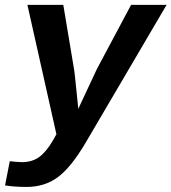

<svg xmlns="http://www.w3.org/2000/svg" viewBox="-41 -548 693 776"><path d="M66.9 207.5Q14.6 207.5 -20.5 201.2L-1.5 103.5L22.9 106L47.4 107.4Q88.9 107.4 117.7 86.4Q146.5 65.4 173.8 18.1L187 -5.4L69.8 -528.3H214.8L257.8 -271Q258.8 -266.6 259.8 -258.1Q260.7 -249.5 261.7 -241.5Q262.7 -233.4 269 -171.6Q275.4 -109.9 275.4 -107.9L283.7 -126L350.6 -269L488.8 -528.3H632.3L305.7 27.8Q246.1 128.9 192.6 168.2Q139.2 207.5 66.9 207.5Z"/></svg>

Font: Cousine
Style: Bold Italic
Weight: 700
Italic angle: -12°
Monospace: yes
Designer: Steve Matteson
Foundry: Ascender Corporation
Version: Version 1.20